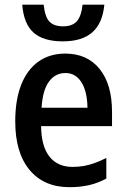

<svg xmlns="http://www.w3.org/2000/svg" viewBox="-20 -775 531 805"><path d="M271.5 9.8Q164.1 9.8 104 -62.5Q43.9 -134.8 43.9 -266.1Q43.9 -356 68.8 -419.4Q93.8 -482.9 140.9 -516.6Q188 -550.3 253.9 -550.3Q345.7 -550.3 397.7 -485.8Q449.7 -421.4 449.7 -306.2V-246.1H152.3Q153.3 -161.1 187.5 -118.2Q221.7 -75.2 284.2 -75.2Q308.6 -75.2 331.1 -79.1Q353.5 -83 376.7 -91.3Q399.9 -99.6 425.8 -112.8V-26.4Q390.6 -7.3 353.5 1.2Q316.4 9.8 271.5 9.8ZM154.3 -323.2H346.7Q345.7 -392.1 321.3 -430.4Q296.9 -468.8 254.4 -468.8Q211.4 -468.8 185.1 -432.6Q158.7 -396.5 154.3 -323.2ZM243.2 -601.6Q162.1 -601.6 120.8 -638.2Q79.6 -674.8 73.2 -755.4H163.1Q168.5 -704.1 187.3 -684.3Q206.1 -664.6 244.6 -664.6Q283.7 -664.6 302.5 -686.3Q321.3 -708 326.2 -755.4H417.5Q410.2 -677.7 367.2 -639.6Q324.2 -601.6 243.2 -601.6Z"/></svg>

Font: Open Sans
Style: Regular
Weight: 600
Width: 3
Foundry: Ascender Corporation
Version: Version 1.000